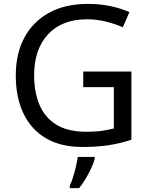

<svg xmlns="http://www.w3.org/2000/svg" viewBox="-20 -744 768 985"><path d="M407 -377H654V-27Q596 -8 537 1Q478 10 403 10Q292 10 216 -34.5Q140 -79 100.5 -161.5Q61 -244 61 -357Q61 -469 105 -551Q149 -633 231.5 -678.5Q314 -724 431 -724Q491 -724 544.5 -713Q598 -702 644 -682L610 -604Q572 -621 524.5 -633Q477 -645 426 -645Q298 -645 226.5 -568Q155 -491 155 -357Q155 -272 182.5 -206.5Q210 -141 269 -104.5Q328 -68 424 -68Q471 -68 504 -73Q537 -78 564 -85V-297H407ZM466 61V70Q462 88 449.5 115.5Q437 143 420.5 171Q404 199 386 221H338V209Q346 192 354.5 165.5Q363 139 369.5 110.5Q376 82 379 61Z"/></svg>

Font: Noto IKEA Arabic
Style: Regular
Weight: 400
Designer: Monotype Design Team
Foundry: Monotype Imaging Inc.
Version: Version 1.200